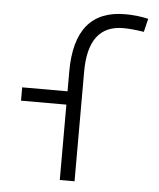

<svg xmlns="http://www.w3.org/2000/svg" viewBox="-53 -788 692 834"><g transform="rotate(5 293.0 -371.0)"><path d="M238.8 0V-328.6H41V-386.7H238.8V-473.6Q238.8 -742.2 459.5 -742.2Q511.2 -742.2 560.5 -731L546.4 -672.9Q493.7 -681.2 456.5 -681.2Q303.2 -681.2 303.2 -478.5V0Z"/></g></svg>

Font: CaskaydiaMono NF Light
Style: Regular
Weight: 300
Designer: Aaron Bell
Foundry: Saja Typeworks
Version: Version 2111.001; ttfautohint (v1.8.4);Nerd Fonts 3.1.1